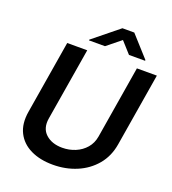

<svg xmlns="http://www.w3.org/2000/svg" viewBox="-164 -1053 1066 1188"><g transform="rotate(20 368.5 -459.5)"><path d="M605.8 -727.3H737.2L657.7 -246.4Q644.2 -164.1 595.7 -106.5Q547.2 -49 475.5 -19Q403.8 11 320 11Q235.4 11 173.5 -19Q111.5 -49 82.6 -106.5Q53.6 -164.1 67.5 -246.4L147 -727.3H278.8L199.6 -249.6Q188.6 -182.2 229.4 -144.9Q270.2 -107.6 338.8 -107.6Q384.6 -107.6 424.7 -124.5Q464.8 -141.3 492.2 -173.1Q519.5 -204.9 527 -249.6ZM373.2 -788.7 464.8 -862.6 531.3 -788.7H637.1L637.7 -793.7L514.8 -930H436.7L268.3 -793.7L267.8 -788.7Z"/></g></svg>

Font: Inter UI Semi Bold
Style: Italic
Weight: 600
Italic angle: -9.39999°
Designer: Rasmus Andersson
Foundry: rsms
Version: 3.2;8d6f07862